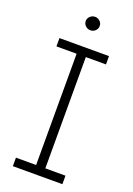

<svg xmlns="http://www.w3.org/2000/svg" viewBox="-164 -935 689 996"><g transform="rotate(20 180.5 -437.0)"><path d="M43.9 -707H317.4V-661.1H206.1V-46.9H317.4V0H43.9V-46.9H155.3V-661.1H43.9ZM141.6 -836.9Q141.6 -852.1 153.1 -863Q164.6 -874 180.7 -874Q196.3 -874 207.5 -863Q218.8 -852.1 218.8 -836.9Q218.8 -821.8 207.5 -810.8Q196.3 -799.8 180.7 -799.8Q164.6 -799.8 153.1 -810.8Q141.6 -821.8 141.6 -836.9Z"/></g></svg>

Font: Pretendard GOV ExtraLight
Style: Regular
Weight: 200
Designer: Base glyphs from Inter by Rasmus Andersson; Hangeul glyphs from Noto Sans CJK(Source Han Sans) by Jang Soo-young and Kan
Foundry: Kil Hyung-jin
Version: Version 1.309